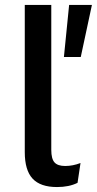

<svg xmlns="http://www.w3.org/2000/svg" viewBox="-20 -745 391 775"><path d="M187 -725V-140Q187 -104 200 -89.5Q213 -75 243 -75Q274 -75 305 -87L293 -7Q259 10 210 10Q143 10 111.5 -24Q80 -58 80 -131V-725ZM351 -725 306 -515H238L259 -725Z"/></svg>

Font: Elaine Sans Medium
Style: Regular
Weight: 500
Designer: Wei Huang
Foundry: Wei Huang
Version: Version 2.001;PS 002.001;hotconv 1.0.88;makeotf.lib2.5.64775